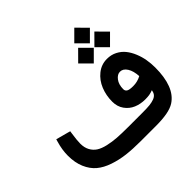

<svg xmlns="http://www.w3.org/2000/svg" viewBox="-200 -1073 1291 1291"><g transform="rotate(-45 445.5 -427.5)"><path d="M667 -855.5 741.2 -781.2 667 -707 592.8 -781.2ZM744.1 -741.7 818.4 -667 744.1 -592.8 669.9 -667ZM589.8 -741.7 664.1 -667 589.8 -592.8 515.6 -667ZM442.9 0Q368.7 0 310.3 -6.8Q252 -13.7 197.3 -32.2Q142.6 -50.8 106.7 -81.1Q70.8 -111.3 49.3 -160.9Q27.8 -210.4 27.8 -276.9Q27.8 -332.5 45.4 -392.1L50.8 -410.6L68.8 -405.8L138.2 -387.2L155.3 -382.3L152.8 -365.2Q144 -306.6 144 -275.9Q144 -237.8 158.7 -210.7Q173.3 -183.6 198 -167.5Q222.7 -151.4 263.4 -142.1Q304.2 -132.8 346.7 -129.9Q389.2 -127 449.7 -127H590.8Q629.9 -127 655 -129.6Q680.2 -132.3 699 -139.4Q717.8 -146.5 726.8 -158.7Q735.8 -170.9 738.8 -189.5Q718.8 -182.1 702.9 -179.4Q687 -176.8 664.1 -176.8Q619.1 -176.8 581.5 -192.6Q543.9 -208.5 519.8 -242.4Q495.6 -276.4 495.6 -323.2Q495.6 -382.3 516.6 -434.1Q537.6 -485.8 579.1 -519Q620.6 -552.2 673.8 -552.2Q713.4 -552.2 745.6 -535.6Q777.8 -519 799.3 -492.2Q820.8 -465.3 835.4 -429.7Q850.1 -394 856.4 -356.9Q862.8 -319.8 862.8 -281.7Q862.8 -190.4 839.1 -128.2Q815.4 -65.9 766.6 -34.2Q738.3 -16.1 694.1 -8.1Q649.9 0 587.9 0ZM607.4 -330.1Q607.4 -314 620.6 -305.7Q633.8 -297.4 669.4 -297.4Q710.4 -297.4 745.6 -316.4Q743.2 -367.2 723.6 -398.2Q704.1 -429.2 674.8 -429.2Q649.4 -429.2 628.4 -401.9Q607.4 -374.5 607.4 -330.1Z"/></g></svg>

Font: Samim FD
Style: Bold-FD
Weight: 700
Foundry: DejaVu fonts team - Redesigned by Saber Rastikerdar
Version: Version 4.0.1